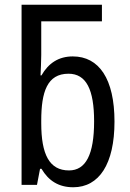

<svg xmlns="http://www.w3.org/2000/svg" viewBox="-20 -780 548 810"><path d="M289 10C398 10 463 -88 463 -267C463 -447 398 -542 287 -542C227 -542 184 -513 155 -462H151C152 -488 154 -520 154 -548V-690H410V-760H71V0H136L149 -68H155C185 -17 228 10 289 10ZM271 -61C188 -61 154 -129 154 -260V-271C154 -392 179 -469 269 -469C344 -469 377 -402 377 -268C377 -128 342 -61 271 -61Z"/></svg>

Font: Noto Sans Condensed
Style: Regular
Weight: 400
Width: 3
Designer: Monotype Design Team
Foundry: Monotype Imaging Inc.
Version: Version 2.013